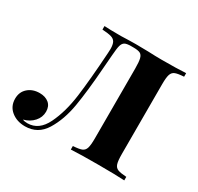

<svg xmlns="http://www.w3.org/2000/svg" viewBox="-139 -768 971 943"><g transform="rotate(30 346.5 -297.0)"><path d="M662 -588Q628 -586 613 -580Q598 -574 592.5 -557Q587 -540 587 -502V-106Q587 -68 592.5 -51Q598 -34 613 -28Q628 -22 662 -20V0Q613 -3 512 -3Q410 -3 359 0V-20Q393 -22 408 -28Q423 -34 428.5 -51Q434 -68 434 -106V-502Q434 -540 429.5 -558Q425 -576 413 -582Q401 -588 375 -588H362Q336 -588 325.5 -581.5Q315 -575 310.5 -559Q306 -543 303 -502L297 -426Q287 -290 272 -201.5Q257 -113 218 -49.5Q179 14 106 14Q60 14 28.5 -11.5Q-3 -37 -3 -80Q-3 -118 23 -141Q49 -164 89 -164Q121 -164 141 -147.5Q161 -131 161 -100Q161 -68 139 -43.5Q117 -19 82 -10Q92 -5 109 -5Q174 -5 209 -77Q244 -149 257 -247.5Q270 -346 280 -502Q281 -511 281 -525Q281 -550 274 -563Q267 -576 250 -581Q233 -586 199 -588V-608Q225 -606 294 -606Q316 -606 325 -607Q332 -607 343.5 -607.5Q355 -608 377 -608L447 -607Q491 -605 524 -605Q611 -605 662 -608Z"/></g></svg>

Font: Playfair Display SC
Style: Bold
Weight: 700
Designer: Claus Eggers Sørensen
Foundry: Claus Eggers Sørensen
Version: Version 1.200; ttfautohint (v1.6)